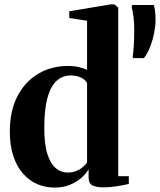

<svg xmlns="http://www.w3.org/2000/svg" viewBox="-20 -838 724 869"><path d="M227.5 11Q186.5 11 150 -4.2Q113.5 -19.5 85.2 -51Q57 -82.5 40.8 -130.2Q24.5 -178 24.5 -243Q24.5 -336 58.8 -402.2Q93 -468.5 152.8 -504Q212.5 -539.5 288.5 -539.5Q315 -539.5 338 -534Q361 -528.5 374 -521.5V-744L293.5 -756.5V-787L479.5 -818H498L515 -803.5V-40.5H563V-5.5Q545 -1 511.8 4.5Q478.5 10 446.5 10Q417.5 10 399.2 1.5Q381 -7 381 -36.5V-72Q369.5 -51.5 347.8 -32.5Q326 -13.5 295.5 -1.2Q265 11 227.5 11ZM286 -57Q307.5 -57 324.8 -64Q342 -71 354.5 -81.5Q367 -92 374 -102.5V-462.5Q366 -477.5 346.2 -487Q326.5 -496.5 301 -496.5Q262 -496.5 235.2 -471.2Q208.5 -446 194.5 -394.2Q180.5 -342.5 180.5 -262Q180 -186.5 194.2 -141.5Q208.5 -96.5 232.5 -76.8Q256.5 -57 286 -57ZM631.5 -575H583L580.5 -581Q584 -603.5 585.8 -637Q587.5 -670.5 587.5 -703.5Q587.5 -737 583.8 -764.2Q580 -791.5 576 -805.5L578.5 -815.5H676Q679.5 -804.5 681.8 -788.2Q684 -772 684 -748Q684 -722.5 678 -690.8Q672 -659 660.5 -628.5Q649 -598 631.5 -575Z"/></svg>

Font: Merriweather 96pt
Style: Bold
Weight: 700
Version: Version 2.100